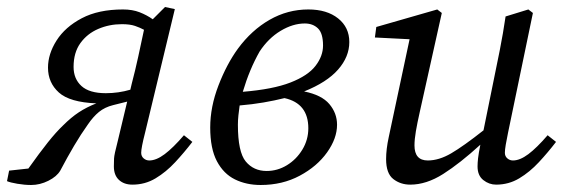

<svg xmlns="http://www.w3.org/2000/svg" viewBox="-31 -514 1607 548"><path d="M179 -323Q179 -289 201.5 -268.5Q224 -248 271 -248Q307 -248 341 -258L345 -275Q355 -313 363.5 -352Q372 -391 380 -429Q369 -435 354.5 -440Q340 -445 317 -445Q281 -445 249.5 -431.5Q218 -418 198.5 -391Q179 -364 179 -323ZM-11 3 -5 -27 50 -33Q82 -78 105.5 -107.5Q129 -137 149 -156Q172 -179 194 -193.5Q216 -208 244 -219Q168 -222 137 -250Q106 -278 106 -321Q106 -360 130.5 -398.5Q155 -437 202.5 -462Q250 -487 320 -487Q347 -487 367.5 -479Q388 -471 405 -459L440 -494L468 -488L383 -135Q372 -92 372 -78Q372 -68 379 -62Q386 -56 395 -56Q415 -56 439 -74Q463 -92 494 -128L518 -109Q495 -79 469 -51Q443 -23 413 -5Q383 13 347 13Q323 13 308.5 -0.5Q294 -14 294 -39Q294 -50 294.5 -61.5Q295 -73 305 -111L332 -224L292 -214Q268 -208 251.5 -194.5Q235 -181 220 -159Q200 -131 180.5 -98Q161 -65 141 -27Q131 -10 107 2Q83 14 58 14Q39 14 18.5 10.5Q-2 7 -11 3Z M710 -367Q681 -316 662 -252Q748 -259 798 -278.5Q848 -298 869.5 -326Q891 -354 891 -384Q891 -419 876.5 -433Q862 -447 839 -447Q805 -447 770 -426Q735 -405 710 -367ZM713 14Q672 14 639.5 -2Q607 -18 588 -54Q569 -90 569 -150Q569 -209 592.5 -270Q616 -331 648 -375Q687 -428 738.5 -457.5Q790 -487 849 -487Q902 -487 934 -461.5Q966 -436 966 -394Q966 -352 934 -315.5Q902 -279 837 -253Q887 -243 909 -217Q931 -191 931 -158Q931 -119 902.5 -79Q874 -39 824.5 -12.5Q775 14 713 14ZM648 -158Q648 -80 670.5 -53Q693 -26 730 -26Q761 -26 788 -42.5Q815 -59 832 -87Q849 -115 849 -148Q849 -219 781 -234Q753 -227 721 -221.5Q689 -216 653 -213Q651 -199 649.5 -185Q648 -171 648 -158Z M1385 13Q1365 13 1348.5 0Q1332 -13 1332 -39Q1332 -49 1333.5 -62.5Q1335 -76 1340 -101Q1282 -48 1234 -17.5Q1186 13 1140 13Q1112 13 1091.5 -3Q1071 -19 1071 -60Q1071 -88 1078.5 -122.5Q1086 -157 1092 -186L1138 -402L1039 -407L1043 -437L1217 -487L1230 -477L1167 -194Q1160 -163 1156 -139.5Q1152 -116 1152 -99Q1152 -56 1190 -56Q1222 -56 1257 -76.5Q1292 -97 1349 -142L1376 -275Q1386 -323 1395.5 -371Q1405 -419 1412 -467L1477 -487L1490 -477L1419 -135Q1415 -116 1412.5 -101Q1410 -86 1410 -78Q1410 -68 1417 -62Q1424 -56 1433 -56Q1453 -56 1477 -74Q1501 -92 1532 -128L1556 -109Q1533 -79 1507 -51Q1481 -23 1451 -5Q1421 13 1385 13Z"/></svg>

Font: Source Serif Pro
Style: Italic
Weight: 400
Italic angle: -12°
Designer: Frank Grießhammer
Foundry: Adobe Systems Incorporated
Version: Version 3.001;hotconv 1.0.111;makeotfexe 2.5.65597